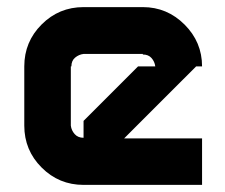

<svg xmlns="http://www.w3.org/2000/svg" viewBox="-20 -520 632 540"><path d="M329.2 -130.8H548.3V0H215Q145.8 0 97.1 -48.8Q48.3 -97.5 48.3 -166.7V-333.3Q48.3 -402.5 97.1 -451.2Q145.8 -500 215 -500H381.7Q450 -500 499.2 -450.8Q548.3 -401.7 548.3 -333.3H531.7L365 -166.7ZM215 -132.5V-180L368.3 -333.3H416.7Q415 -346.7 406.2 -356.7Q397.5 -366.7 381.7 -366.7V-368.3H215Q201.7 -366.7 191.2 -357.9Q180.8 -349.2 180.8 -333.3H179.2V-166.7Q180.8 -153.3 190 -142.9Q199.2 -132.5 215 -132.5Z"/></svg>

Font: 0xA000-Squareish
Style: Squareish-Bold
Weight: 700
Version: Version 0.1